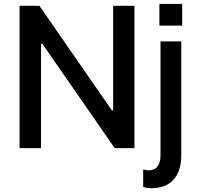

<svg xmlns="http://www.w3.org/2000/svg" viewBox="-20 -757 1018 981"><path d="M794.4 -736.9H910.9V-626.1H794.4ZM666.9 -727.3V0H566.1L196.4 -533.4H189.6V0H79.9V-727.3H181.5L551.5 -193.2H558.2V-727.3ZM752.5 204.5Q729.8 204.5 711.6 198.2V108.3Q725.1 113.3 739.7 113.3Q769.9 113.3 785 93Q800.1 72.8 800.1 36.2V-545.5H906.2V34.8Q906.2 117.2 866.3 161.2Q826.3 205.3 752.5 204.5Z"/></svg>

Font: TID UI Medium
Style: Regular
Weight: 500
Designer: The TID Project Authors
Foundry: Bakken & Bæck
Version: Version 1.001;hotconv 1.0.109;makeotfexe 2.5.65596